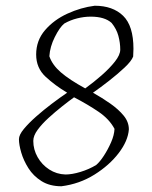

<svg xmlns="http://www.w3.org/2000/svg" viewBox="-20 -640 528 669"><path d="M194 9Q153 9 124.5 -9Q96 -27 79 -54Q62 -81 54 -108.5Q46 -136 46 -155Q46 -170 63 -190.5Q80 -211 106 -234Q132 -257 160.5 -278.5Q189 -300 214 -317Q172 -342 139 -372.5Q106 -403 106 -450Q106 -499 137 -535Q168 -571 215 -592.5Q262 -614 310 -620Q373 -620 409 -585Q445 -550 445 -470Q445 -457 444 -443Q438 -427 414 -404.5Q390 -382 360 -358.5Q330 -335 304 -317Q336 -299 364.5 -279Q393 -259 411 -237Q429 -215 429 -189Q426 -149 393.5 -106.5Q361 -64 309 -31.5Q257 1 194 9ZM277 -332Q306 -353 334 -377.5Q362 -402 380.5 -425.5Q399 -449 399 -467Q399 -491 392.5 -515Q386 -539 369 -560Q345 -582 296 -582Q273 -582 249 -576Q225 -570 204 -558Q188 -545 171 -511Q154 -477 152 -444Q162 -414 192 -388Q222 -362 277 -332ZM208 -32Q231 -32 260.5 -41Q290 -50 315 -65Q328 -76 342 -97.5Q356 -119 367 -144Q378 -169 379 -191Q361 -225 323.5 -250.5Q286 -276 238 -301Q220 -288 196 -269Q172 -250 149 -229Q126 -208 111 -187.5Q96 -167 96 -149Q96 -119 111 -92.5Q126 -66 151.5 -49.5Q177 -33 208 -32Z"/></svg>

Font: Labrada Lght
Style: Italic
Weight: 300
Italic angle: -7°
Designer: Mercedes Jáuregui
Foundry: Omnibus-Type Team
Version: Version 1.000; ttfautohint (v1.8.4.7-5d5b)